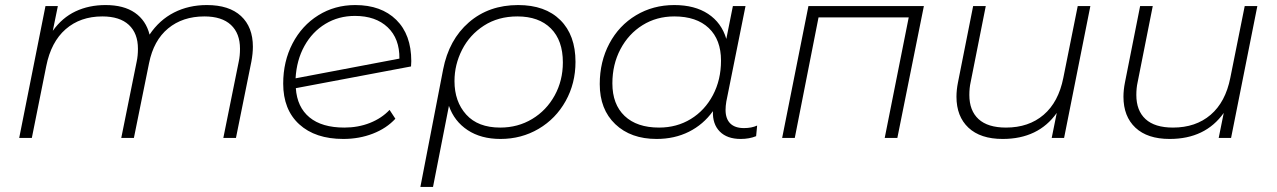

<svg xmlns="http://www.w3.org/2000/svg" viewBox="-20 -546 5053 760"><path d="M981 -361Q981 -334 975 -302L914 0H864L925 -302Q930 -325 930 -353Q930 -414 894 -447.5Q858 -481 789 -481Q703 -481 645.5 -433.5Q588 -386 570 -296L510 0H460L521 -302Q526 -325 526 -353Q526 -414 490 -447.5Q454 -481 385 -481Q298 -481 240 -430.5Q182 -380 163 -284L106 0H56L160 -522H209L189 -424Q226 -476 279 -501Q332 -526 398 -526Q470 -526 514 -495.5Q558 -465 572 -409Q611 -467 669 -496.5Q727 -526 799 -526Q887 -526 934 -482.5Q981 -439 981 -361Z M1608 -304 1607 -283 1151 -197Q1156 -122 1205 -81.5Q1254 -41 1343 -41Q1398 -41 1444.5 -59.5Q1491 -78 1522 -111L1545 -76Q1510 -38 1456 -17Q1402 4 1339 4Q1228 4 1164.5 -54Q1101 -112 1101 -215Q1101 -303 1138 -374Q1175 -445 1240 -485.5Q1305 -526 1386 -526Q1489 -526 1548.5 -467.5Q1608 -409 1608 -304ZM1150 -236 1561 -314Q1562 -393 1514.5 -438Q1467 -483 1385 -483Q1320 -483 1268 -451.5Q1216 -420 1185 -364Q1154 -308 1150 -236Z M2258 -301Q2258 -216 2219 -146Q2180 -76 2112 -36Q2044 4 1961 4Q1884 4 1831 -31Q1778 -66 1757 -127L1694 194H1644L1734 -271Q1757 -389 1836 -457.5Q1915 -526 2031 -526Q2138 -526 2198 -466.5Q2258 -407 2258 -301ZM2208 -299Q2208 -386 2160.5 -433.5Q2113 -481 2028 -481Q1952 -481 1895.5 -444.5Q1839 -408 1809 -349Q1779 -290 1779 -225Q1779 -144 1825.5 -92.5Q1872 -41 1960 -41Q2030 -41 2086.5 -75Q2143 -109 2175.5 -168Q2208 -227 2208 -299Z M2977 -49 2973 -7Q2946 4 2912 4Q2858 4 2829 -25.5Q2800 -55 2802 -106Q2764 -53 2707 -24.5Q2650 4 2579 4Q2477 4 2415.5 -54.5Q2354 -113 2354 -213Q2354 -302 2392 -373.5Q2430 -445 2497.5 -485.5Q2565 -526 2649 -526Q2730 -526 2783 -491Q2836 -456 2855 -392L2881 -522H2931L2855 -144Q2852 -126 2852 -111Q2852 -76 2870.5 -57.5Q2889 -39 2925 -39Q2955 -39 2977 -49ZM2834 -306Q2834 -389 2785.5 -435Q2737 -481 2649 -481Q2579 -481 2523.5 -446.5Q2468 -412 2436 -351.5Q2404 -291 2404 -216Q2404 -133 2452.5 -87Q2501 -41 2589 -41Q2659 -41 2714.5 -75Q2770 -109 2802 -169.5Q2834 -230 2834 -306Z M3637 -522 3532 0H3482L3577 -477H3220L3126 0H3076L3180 -522Z M4296 -522 4192 0H4143L4163 -99Q4090 4 3949 4Q3861 4 3813.5 -40.5Q3766 -85 3766 -163Q3766 -190 3772 -220L3832 -522H3882L3822 -220Q3817 -198 3817 -170Q3817 -108 3853.5 -74.5Q3890 -41 3962 -41Q4052 -41 4111 -91.5Q4170 -142 4189 -238L4246 -522Z M4957 -522 4853 0H4804L4824 -99Q4751 4 4610 4Q4522 4 4474.5 -40.5Q4427 -85 4427 -163Q4427 -190 4433 -220L4493 -522H4543L4483 -220Q4478 -198 4478 -170Q4478 -108 4514.5 -74.5Q4551 -41 4623 -41Q4713 -41 4772 -91.5Q4831 -142 4850 -238L4907 -522Z"/></svg>

Font: Montserrat Alternates Light
Style: Italic
Weight: 300
Italic angle: -11.3°
Designer: Julieta Ulanovsky
Foundry: Julieta Ulanovsky
Version: Version 7.200